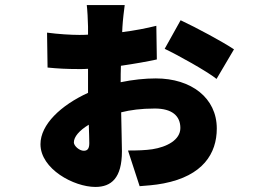

<svg xmlns="http://www.w3.org/2000/svg" viewBox="-20 -665 1040 759"><path d="M905 -470C860 -500 758 -555 694 -585L631 -472C680 -449 799 -383 836 -353ZM311 -69C294 -69 272 -88 272 -102C272 -124 293 -149 331 -172C332 -141 333 -115 333 -99C333 -75 324 -69 311 -69ZM598 -563C558 -553 511 -544 463 -538L464 -559C465 -580 471 -632 473 -645H323C325 -632 328 -579 328 -560V-528C316 -527 304 -527 293 -527C261 -527 210 -530 166 -536L168 -398C208 -394 242 -392 293 -392C305 -392 316 -392 328 -393V-333V-298C221 -249 140 -173 140 -95C140 3 272 74 357 74C420 74 462 39 462 -67C462 -94 460 -156 459 -221C495 -230 537 -236 592 -236C660 -236 693 -207 693 -159C693 -112 640 -84 582 -75C555 -71 524 -70 486 -70L532 71C555 69 592 67 627 60C782 30 837 -58 837 -157C837 -278 736 -355 596 -355C553 -355 505 -350 457 -340C457 -361 457 -383 458 -405C513 -413 564 -422 600 -430Z"/></svg>

Font: Noto Sans CJK KR Black
Style: Regular
Weight: 900
Designer: Ryoko NISHIZUKA (kana & ideographs); Paul D. Hunt (Latin, Greek & Cyrillic); Wenlong ZHANG (bopomofo); Sandoll Communica
Foundry: Adobe Systems Incorporated
Version: Version 1.004;PS 1.004;hotconv 1.0.82;makeotf.lib2.5.63406